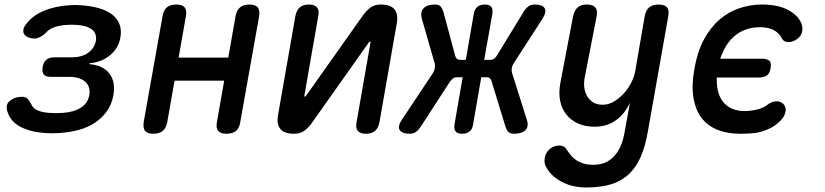

<svg xmlns="http://www.w3.org/2000/svg" viewBox="-20 -580 3640 847"><path d="M97 -476Q125 -512 174 -532.5Q223 -553 287 -557Q300 -558 311.5 -558Q323 -558 335 -557Q381 -554 416 -544Q451 -534 474 -516.5Q497 -499 507 -473.5Q517 -448 511 -414Q503 -367 465 -336Q427 -305 375 -301L374 -297Q435 -292 463 -255Q491 -218 480 -159Q473 -121 453 -91.5Q433 -62 401.5 -40.5Q370 -19 329.5 -7.5Q289 4 240 7Q226 8 211.5 8Q197 8 183 7Q115 3 70.5 -20.5Q26 -44 13 -87Q8 -101 10 -113Q12 -125 21.5 -133.5Q31 -142 45 -147.5Q59 -153 78 -153Q85 -153 90.5 -151Q96 -149 100.5 -145Q105 -141 109 -135Q113 -129 117 -122Q124 -103 145 -93.5Q166 -84 198 -82Q212 -81 226.5 -81Q241 -81 256 -82Q305 -85 336 -104.5Q367 -124 374 -160Q380 -198 356 -219.5Q332 -241 283 -241H203Q181 -241 173 -251.5Q165 -262 168 -284Q172 -306 184.5 -316.5Q197 -327 219 -327H295Q340 -327 368 -346.5Q396 -366 403 -399Q408 -432 386 -449.5Q364 -467 320 -470Q308 -471 296 -471Q284 -471 272 -470Q244 -468 222.5 -461Q201 -454 188 -441Q180 -433 173.5 -427.5Q167 -422 160 -418.5Q153 -415 147 -412.5Q141 -410 135 -410Q116 -410 104 -415.5Q92 -421 86.5 -429.5Q81 -438 83.5 -450.5Q86 -463 97 -476Z M657 10Q630 10 620 -2.5Q610 -15 614 -42L697 -508Q701 -535 716 -547.5Q731 -560 758 -560Q784 -560 794.5 -547.5Q805 -535 800 -508L768 -326H987L1019 -508Q1024 -535 1039 -547.5Q1054 -560 1080 -560Q1107 -560 1117 -547.5Q1127 -535 1123 -508L1040 -42Q1036 -15 1021 -2.5Q1006 10 979 10Q953 10 942.5 -2.5Q932 -15 937 -42L969 -224H750L718 -42Q713 -15 698 -2.5Q683 10 657 10Z M1207 -75 1283 -509Q1288 -535 1302.5 -547.5Q1317 -560 1343 -560Q1368 -560 1378.5 -547.5Q1389 -535 1384 -509L1323 -160Q1322 -157 1322.5 -155.5Q1323 -154 1326 -154Q1328 -154 1329 -156L1332 -160L1576 -505Q1594 -531 1612.5 -545.5Q1631 -560 1660 -560Q1703 -560 1720.5 -538.5Q1738 -517 1730 -475L1654 -41Q1649 -15 1634.5 -2.5Q1620 10 1594 10Q1569 10 1558.5 -2.5Q1548 -15 1553 -41L1614 -390Q1615 -393 1614.5 -394.5Q1614 -396 1611 -396Q1609 -396 1608 -395L1605 -390L1361 -45Q1343 -19 1324.5 -4.5Q1306 10 1277 10Q1234 10 1216.5 -11.5Q1199 -33 1207 -75Z M1836 -21Q1826 -6 1815 2Q1804 10 1787 10Q1754 10 1743.5 -6Q1733 -22 1753 -52L1890 -258Q1896 -268 1898 -278.5Q1900 -289 1898 -299L1841 -497Q1833 -528 1849 -544Q1865 -560 1899 -560Q1916 -560 1923.5 -551.5Q1931 -543 1936 -528L1988 -334Q1990 -326 1995 -321Q2000 -316 2010 -316H2035L2070 -519Q2074 -540 2086 -550Q2098 -560 2119 -560Q2139 -560 2147 -550Q2155 -540 2152 -519L2116 -316H2143Q2153 -316 2160 -321Q2167 -326 2172 -335L2290 -528Q2299 -543 2310.5 -551.5Q2322 -560 2339 -560Q2373 -560 2382.5 -544Q2392 -528 2373 -497L2245 -299Q2239 -289 2237.5 -278.5Q2236 -268 2239 -258L2304 -52Q2314 -22 2298 -6Q2282 10 2248 10Q2232 10 2223.5 2.5Q2215 -5 2210 -21L2149 -220Q2147 -229 2142 -234Q2137 -239 2127 -239H2103L2067 -31Q2064 -10 2051.5 0Q2039 10 2019 10Q1998 10 1990 0Q1982 -10 1985 -31L2021 -239H1995Q1985 -239 1978.5 -234Q1972 -229 1965 -220Z M2736 0 2759 -127Q2736 -77 2696.5 -49Q2657 -21 2604 -21Q2562 -21 2530.5 -35Q2499 -49 2478.5 -74.5Q2458 -100 2451 -135.5Q2444 -171 2452 -214L2508 -508Q2514 -535 2528.5 -547.5Q2543 -560 2569 -560Q2595 -560 2606 -547.5Q2617 -535 2612 -508L2560 -241Q2555 -217 2557.5 -195Q2560 -173 2570 -156Q2580 -139 2596.5 -128.5Q2613 -118 2639 -118Q2665 -118 2689 -132.5Q2713 -147 2732.5 -168.5Q2752 -190 2765 -216Q2778 -242 2782 -265L2824 -508Q2829 -535 2844 -547.5Q2859 -560 2885 -560Q2912 -560 2922.5 -547.5Q2933 -535 2928 -508L2838 0Q2827 64 2807 110.5Q2787 157 2755 187.5Q2723 218 2677 232.5Q2631 247 2566 247Q2533 247 2505.5 240Q2478 233 2456 221Q2434 209 2417.5 193.5Q2401 178 2391 160Q2385 151 2383 139.5Q2381 128 2383 118Q2384 107 2389.5 97Q2395 87 2403.5 79Q2412 71 2423 66.5Q2434 62 2447 62Q2458 62 2466 66Q2474 70 2479 79Q2487 91 2497 103.5Q2507 116 2520.5 125.5Q2534 135 2553 141Q2572 147 2598 147Q2623 147 2645 139Q2667 131 2685 113.5Q2703 96 2716 68.5Q2729 41 2736 0Z M3043 -275Q3056 -351 3085 -405Q3114 -459 3154 -493.5Q3194 -528 3242.5 -544Q3291 -560 3341 -560Q3381 -560 3410.5 -553Q3440 -546 3461.5 -533.5Q3483 -521 3496.5 -506Q3510 -491 3516 -475Q3524 -450 3515.5 -431Q3507 -412 3487 -402Q3468 -392 3451 -395Q3434 -398 3428 -413Q3419 -432 3395.5 -446Q3372 -460 3331 -460Q3298 -460 3268 -449Q3238 -438 3214 -415.5Q3190 -393 3173 -359Q3164 -341 3157 -321H3345Q3360 -321 3372 -313.5Q3384 -306 3379.5 -279.5Q3375 -253 3360.5 -245.5Q3346 -238 3331 -238H3142Q3141 -215 3144 -196Q3149 -160 3165.5 -136.5Q3182 -113 3207.5 -101.5Q3233 -90 3264 -90Q3290 -90 3318.5 -96.5Q3347 -103 3366 -118Q3382 -131 3401.5 -133Q3421 -135 3436 -121Q3442 -115 3444.5 -106.5Q3447 -98 3445.5 -88Q3444 -78 3438 -67Q3432 -56 3420 -45Q3402 -27 3381 -16Q3360 -5 3338 1Q3316 7 3292.5 8.5Q3269 10 3245 10Q3189 10 3146 -7Q3103 -24 3076 -58.5Q3049 -93 3039.5 -147Q3030 -201 3043 -275Z"/></svg>

Font: Maple Mono Medium
Style: Italic
Weight: 500
Italic angle: -10°
Monospace: yes
Designer: subframe7536
Version: Version 7.000